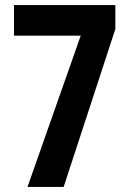

<svg xmlns="http://www.w3.org/2000/svg" viewBox="-20 -734 509 754"><path d="M88 0H230L433 -620V-714H35V-594H297Z"/></svg>

Font: Noto Sans Hebrew ExtraCondensed
Style: Bold
Weight: 700
Width: 2
Designer: Monotype Design Team
Foundry: Monotype Imaging Inc.
Version: Version 2.004